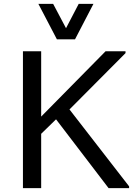

<svg xmlns="http://www.w3.org/2000/svg" viewBox="-20 -977 690 997"><path d="M99.1 0V-710.9H193.8V-371.6L528.3 -710.9H631.8V-701.2L340.8 -408.7L650.4 -9.3V0H543.9L271 -357.4L193.8 -282.2V0ZM275.4 -772.9 179.2 -957H255.9L322.8 -830.6L388.7 -957H465.3L369.6 -772.9Z"/></svg>

Font: Comme
Style: Regular
Weight: 400
Designer: Vernon Adams
Foundry: Vernon Adams
Version: Version 1.000;gftools[0.9.27]